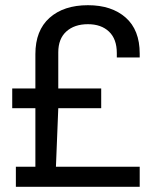

<svg xmlns="http://www.w3.org/2000/svg" viewBox="-20 -718 609 738"><path d="M41 0V-77H116V-302H27V-378H116V-510Q116 -601 170.5 -649.5Q225 -698 318 -698Q409 -698 463 -650.5Q517 -603 517 -512V-497H429V-514Q429 -568 399 -596.5Q369 -625 318 -625Q266 -625 235 -597Q204 -569 204 -517V-378H369V-302H204L195 -77H517V0Z"/></svg>

Font: Archivo
Style: Regular
Weight: 400
Designer: Hector Gatti
Foundry: Omnibus-Type
Version: Version 2.001